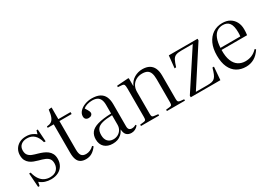

<svg xmlns="http://www.w3.org/2000/svg" viewBox="-2 -1357 2878 2071"><g transform="rotate(-30 1436.5 -321.0)"><path d="M57 14 45 -159 64 -160Q78 -104 102 -71.5Q126 -39 156.5 -25Q187 -11 222 -11Q278 -11 307.5 -41.5Q337 -72 337 -119Q337 -154 321.5 -174.5Q306 -195 276 -207.5Q246 -220 202 -231Q177 -238 151.5 -247.5Q126 -257 104.5 -273.5Q83 -290 70 -315Q57 -340 57 -379Q57 -419 75.5 -451.5Q94 -484 129 -504Q164 -524 214 -524Q255 -524 285 -511Q315 -498 335 -481L347 -524H363L373 -371L353 -372Q337 -435 302.5 -467.5Q268 -500 213 -500Q166 -500 137.5 -475.5Q109 -451 109 -408Q109 -371 126 -350Q143 -329 172 -318Q201 -307 235 -298Q264 -290 292 -278.5Q320 -267 342.5 -250Q365 -233 378.5 -207Q392 -181 392 -143Q392 -97 371.5 -61.5Q351 -26 312.5 -6Q274 14 221 14Q183 14 149 3Q115 -8 85 -33L75 14Z M656 14Q617 14 591 -1Q565 -16 552.5 -48.5Q540 -81 540 -133V-486H465V-503Q498 -505 519.5 -518Q541 -531 554 -563Q567 -595 573 -651L607 -656L611 -652V-510H763V-486H611V-132Q611 -79 628 -56.5Q645 -34 685 -34Q709 -34 735 -45Q761 -56 782 -78L794 -66Q765 -26 732 -6Q699 14 656 14Z M990 14Q926 14 888.5 -21Q851 -56 851 -119Q851 -170 877.5 -204Q904 -238 965.5 -256Q1027 -274 1134 -278V-383Q1134 -426 1122 -452Q1110 -478 1086 -490Q1062 -502 1026 -502Q992 -502 962 -492.5Q932 -483 915 -467Q928 -447 935.5 -433.5Q943 -420 946.5 -411Q950 -402 950 -395Q950 -378 937 -367Q924 -356 902 -356Q880 -356 867 -368Q854 -380 854 -403Q854 -438 880 -465.5Q906 -493 947 -508.5Q988 -524 1032 -524Q1094 -524 1132 -504Q1170 -484 1187.5 -446Q1205 -408 1205 -354V-78Q1205 -50 1217 -38Q1229 -26 1250 -26Q1264 -26 1277 -30Q1290 -34 1302 -41L1308 -29Q1290 -7 1268 3.5Q1246 14 1223 14Q1184 14 1162 -8Q1140 -30 1138 -78Q1121 -44 1098.5 -24Q1076 -4 1049.5 5Q1023 14 990 14ZM1019 -24Q1050 -24 1076 -38Q1102 -52 1118 -78Q1134 -104 1134 -139V-257Q1058 -255 1012 -243Q966 -231 945.5 -204Q925 -177 925 -129Q925 -78 950.5 -51Q976 -24 1019 -24Z M1346 0V-17L1396 -23Q1412 -25 1417 -34Q1422 -43 1422 -70V-422Q1422 -458 1416 -470Q1410 -482 1388 -484L1339 -488L1341 -505L1484 -515L1490 -510V-416H1492Q1516 -470 1563 -497Q1610 -524 1663 -524Q1714 -524 1748 -505Q1782 -486 1799 -449Q1816 -412 1816 -358V-64Q1816 -42 1822 -33.5Q1828 -25 1847 -22L1894 -17V0H1669V-17L1715 -22Q1734 -24 1739.5 -33Q1745 -42 1745 -64V-353Q1745 -399 1734.5 -428Q1724 -457 1700.5 -470.5Q1677 -484 1638 -484Q1597 -484 1563.5 -466Q1530 -448 1511.5 -415.5Q1493 -383 1493 -340V-67Q1493 -44 1498 -35Q1503 -26 1518 -24L1572 -17V0Z M1966 0V-20L2272 -487H2129Q2085 -487 2060.5 -477Q2036 -467 2021.5 -439.5Q2007 -412 1991 -359L1971 -357L1987 -510H2345V-489L2043 -23H2186Q2220 -23 2242 -28Q2264 -33 2279 -47.5Q2294 -62 2305.5 -89.5Q2317 -117 2329 -161H2348L2335 0Z M2650 14Q2586 14 2537.5 -15Q2489 -44 2462 -102.5Q2435 -161 2435 -248Q2435 -334 2463 -395.5Q2491 -457 2541.5 -490.5Q2592 -524 2659 -524Q2714 -524 2752 -501.5Q2790 -479 2811 -439.5Q2832 -400 2832 -348Q2832 -331 2831 -313Q2830 -295 2827 -276H2509Q2507 -192 2528.5 -140Q2550 -88 2588 -64.5Q2626 -41 2673 -41Q2715 -41 2751.5 -55.5Q2788 -70 2823 -106L2835 -95Q2797 -37 2751 -11.5Q2705 14 2650 14ZM2510 -301H2757Q2759 -313 2759.5 -325.5Q2760 -338 2760 -351Q2760 -431 2733.5 -466.5Q2707 -502 2653 -502Q2612 -502 2581 -481Q2550 -460 2532 -415.5Q2514 -371 2510 -301Z"/></g></svg>

Font: Literata 60pt Light
Style: Regular
Weight: 300
Designer: Latin by Veronika Burian and Jose Scaglione. Greek by Irene Vlachou. Cyrillic by Vera Evstafieva.
Foundry: TypeTogether
Version: Version 3.103;gftools[0.9.29]